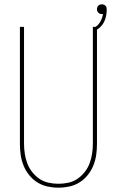

<svg xmlns="http://www.w3.org/2000/svg" viewBox="-20 -859 540 887"><path d="M250 8Q224 8 199 2.5Q174 -3 152.5 -16.5Q131 -30 114.5 -50.5Q98 -71 88.5 -95Q79 -119 75.5 -144Q72 -169 72 -195V-735H91V-195Q91 -172 94.5 -149Q98 -126 106 -104.5Q114 -83 128.5 -64.5Q143 -46 162 -33Q181 -20 204 -15Q227 -10 250 -10Q273 -10 296 -15Q319 -20 338 -33Q357 -46 371.5 -64.5Q386 -83 394 -104.5Q402 -126 405.5 -149Q409 -172 409 -195V-735H428V-195Q428 -169 424.5 -144Q421 -119 411.5 -95Q402 -71 385.5 -50.5Q369 -30 347.5 -16.5Q326 -3 301 2.5Q276 8 250 8ZM418 -717 412 -730Q431 -738 442 -756.5Q453 -775 456 -795Q455 -794 453 -794Q451 -794 449 -794Q441 -794 434.5 -800.5Q428 -807 428 -816Q428 -821 429.5 -825Q431 -829 434 -832.5Q437 -836 441.5 -837.5Q446 -839 450 -839Q455 -839 459.5 -837.5Q464 -836 467.5 -832.5Q471 -829 472 -824Q473 -819 473 -814Q473 -800 470 -785Q467 -770 460.5 -757Q454 -744 443 -733.5Q432 -723 418 -717Z"/></svg>

Font: Iosevka Term Curly Thin
Style: Regular
Weight: 100
Designer: Belleve Invis
Foundry: Belleve Invis
Version: Version 32.3.0